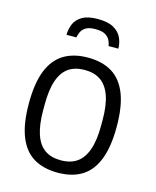

<svg xmlns="http://www.w3.org/2000/svg" viewBox="-111 -798 720 887"><g transform="rotate(15 249.0 -355.0)"><path d="M249 12Q181 12 134 -16.5Q87 -45 63 -106Q39 -167 39 -263Q39 -360 63 -420.5Q87 -481 134 -509.5Q181 -538 249 -538Q318 -538 364.5 -509.5Q411 -481 435 -420.5Q459 -360 459 -263Q459 -167 435 -106Q411 -45 364.5 -16.5Q318 12 249 12ZM249 -47Q295 -47 325.5 -68Q356 -89 372 -134Q388 -179 388 -250V-276Q388 -348 372 -392.5Q356 -437 325.5 -458Q295 -479 249 -479Q203 -479 172.5 -458Q142 -437 126.5 -392.5Q111 -348 111 -276V-250Q111 -179 126.5 -134Q142 -89 172.5 -68Q203 -47 249 -47ZM247 -722Q296 -722 323.5 -706Q351 -690 362 -665Q373 -640 373 -614H326Q325 -625 318.5 -639.5Q312 -654 296 -664Q280 -674 248 -674Q218 -674 202 -664Q186 -654 180 -639.5Q174 -625 172 -614H125Q125 -640 135 -665Q145 -690 172 -706Q199 -722 247 -722Z"/></g></svg>

Font: Archivo SemiCondensed Light
Style: Regular
Weight: 300
Width: 4
Designer: Hector Gatti
Foundry: Omnibus-Type
Version: Version 2.001